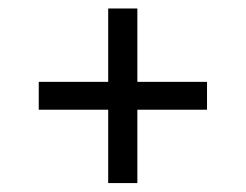

<svg xmlns="http://www.w3.org/2000/svg" viewBox="-20 -600 564 441"><path d="M228.5 -179.5V-348H69V-412H228.5V-580.5H295.5V-412H455.5V-348H295.5V-179.5Z"/></svg>

Font: Encode Sans SemiCondensed SemiCondensed
Style: Regular
Weight: 400
Width: 4
Designer: Multiple Designers
Foundry: Impallari Type
Version: Version 3.000; ttfautohint (v1.8.3) -l 8 -r 50 -G 200 -x 14 